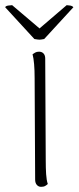

<svg xmlns="http://www.w3.org/2000/svg" viewBox="-44 -714 304 743"><path d="M133 -94Q133 -64 134.5 -40Q136 -16 141 -2Q137 2 131 5.5Q125 9 115 9Q105 9 98.5 1.5Q92 -6 92 -19L90 -412Q90 -442 88 -465.5Q86 -489 82 -504Q86 -507 92 -510.5Q98 -514 107 -514Q118 -514 124.5 -507Q131 -500 131 -487ZM3 -694 109 -604 214 -694Q219 -694 227.5 -692.5Q236 -691 240 -686L127 -563Q121 -562 115 -561Q109 -560 102 -561Q95 -562 89 -563L-24 -686Q-22 -691 -12 -692.5Q-2 -694 3 -694Z"/></svg>

Font: Arima ExtraLight
Style: Regular
Weight: 250
Designer: Joana Correia and Natanael Gama
Foundry: NDISCOVER
Version: Version 1.101;gftools[0.9.23]